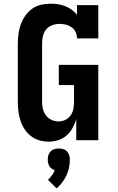

<svg xmlns="http://www.w3.org/2000/svg" viewBox="-20 -763 640 1045"><path d="M245 8Q219 8 193.5 0.5Q168 -7 147.5 -23Q127 -39 113 -61Q99 -83 91 -108Q83 -133 80 -158.5Q77 -184 77 -210V-525Q77 -551 80.5 -578Q84 -605 93 -630Q102 -655 117.5 -677.5Q133 -700 155 -715.5Q177 -731 203 -737Q229 -743 256 -743Q276 -743 296 -740Q316 -737 335 -729.5Q354 -722 370.5 -710Q387 -698 399 -683V-735H515V-554H399Q399 -572 391.5 -588.5Q384 -605 369.5 -615Q355 -625 338 -629Q321 -633 303 -633Q283 -633 263 -625.5Q243 -618 230.5 -602Q218 -586 213.5 -565.5Q209 -545 209 -525V-210Q209 -190 213.5 -170.5Q218 -151 230 -135Q242 -119 260.5 -110.5Q279 -102 299 -102Q319 -102 336.5 -111Q354 -120 365 -136Q376 -152 379.5 -171.5Q383 -191 383 -210V-300H300V-410H515V0H395V-114Q387 -88 374 -65Q361 -42 341.5 -25Q322 -8 296.5 0Q271 8 245 8ZM288 262 241 216Q253 205 262.5 191.5Q272 178 278 163Q269 160 261 154.5Q253 149 248.5 141Q244 133 242 124Q240 115 240 105Q240 93 243.5 81.5Q247 70 255.5 61Q264 52 276 48.5Q288 45 300 45Q312 45 324 48.5Q336 52 344.5 61Q353 70 356.5 81.5Q360 93 360 105Q360 128 355.5 150Q351 172 341.5 192Q332 212 318.5 230Q305 248 288 262Z"/></svg>

Font: Iosevka Curly Slab XBdEx
Style: Regular
Weight: 800
Width: 7
Monospace: yes
Designer: Belleve Invis
Foundry: Belleve Invis
Version: Version 11.0.0; ttfautohint (v1.8.3)